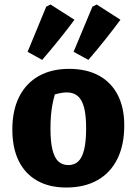

<svg xmlns="http://www.w3.org/2000/svg" viewBox="-20 -823 595 856"><path d="M275 13Q199 13 145 -18Q91 -49 63 -106.5Q35 -164 35 -246Q35 -330 65 -390.5Q95 -451 152 -483.5Q209 -516 288 -516Q366 -516 421 -486Q476 -456 505 -399.5Q534 -343 534 -264Q534 -177 503.5 -115Q473 -53 415 -20Q357 13 275 13ZM285 -87Q311 -87 328.5 -103Q346 -119 355 -155.5Q364 -192 364 -252Q364 -308 355 -343Q346 -378 327 -394.5Q308 -411 278 -411Q256 -411 224 -402Q192 -393 138 -375L238 -441Q221 -398 213 -353Q205 -308 205 -250Q205 -191 214 -155Q223 -119 240.5 -103Q258 -87 285 -87ZM103 -592 186 -793 205 -803 312 -735Q278 -689 242 -644.5Q206 -600 168 -556ZM308 -592 392 -793 411 -803 517 -735Q483 -689 447.5 -644.5Q412 -600 374 -556Z"/></svg>

Font: Piazzolla Thin Black
Style: Regular
Weight: 900
Version: Version 2.005